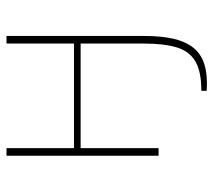

<svg xmlns="http://www.w3.org/2000/svg" viewBox="-54 -466 673 606"><g transform="rotate(-90 283.0 -163.5)"><path d="M118 -480V0H94V-480ZM457 -267V-246H112V-267ZM472 -45Q472 7 463.5 45.5Q455 84 435.5 109Q416 134 382.5 144.5Q349 155 299 152V135Q360 135 392 116Q424 97 436 57Q448 17 448 -46V-480H472Z"/></g></svg>

Font: Exo 2 Thin
Style: Regular
Weight: 250
Designer: Natanael Gama
Foundry: Natanael Gama
Version: Version 2.010